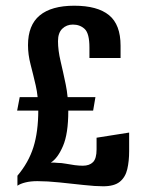

<svg xmlns="http://www.w3.org/2000/svg" viewBox="-20 -651 511 672"><path d="M341 1Q314 1 273 -3.5Q232 -8 188.5 -12.5Q145 -17 111 -17Q87 -17 69 -12.5Q51 -8 41 -1V-36Q80 -82 97 -136Q114 -190 114 -266Q114 -313 105 -352Q96 -391 87 -425.5Q78 -460 78 -493Q78 -563 119 -597Q160 -631 240 -631Q321 -631 361.5 -598Q402 -565 402 -491V-448H293V-485Q293 -534 276.5 -549.5Q260 -565 235 -565Q213 -565 198 -550.5Q183 -536 183 -507Q183 -475 192 -437Q201 -399 210 -355.5Q219 -312 219 -262Q219 -183 200.5 -140Q182 -97 158 -82Q163 -82 168.5 -82Q174 -82 180 -81Q195 -81 210.5 -78Q226 -75 241.5 -73Q257 -71 270 -71Q293 -71 305.5 -83.5Q318 -96 318 -128V-169L432 -187V-122Q432 -87 425.5 -59Q419 -31 399.5 -15Q380 1 341 1ZM40 -264 49 -311H314L306 -264Z"/></svg>

Font: Smooch Sans
Style: Bold
Weight: 700
Designer: Robert E. Leuschke
Foundry: Robert E. Leuschke
Version: Version 1.010